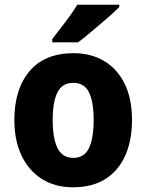

<svg xmlns="http://www.w3.org/2000/svg" viewBox="-20 -786 623 816"><path d="M541 -276Q541 -191 513 -126.5Q485 -62 429 -26Q373 10 290 10Q213 10 157 -26Q101 -62 71 -126Q41 -190 41 -276Q41 -407 105.5 -483.5Q170 -560 293 -560Q366 -560 422 -527Q478 -494 509.5 -430.5Q541 -367 541 -276ZM204 -276Q204 -198 224.5 -156.5Q245 -115 292 -115Q338 -115 358 -156.5Q378 -198 378 -276Q378 -354 358 -394Q338 -434 291 -434Q245 -434 224.5 -394Q204 -354 204 -276ZM487 -756Q469 -738 437 -710Q405 -682 371 -653.5Q337 -625 312 -606H202V-620Q227 -652 257.5 -692Q288 -732 309 -766H487Z"/></svg>

Font: Noto Sans Lao UI SemCond ExtBd
Style: Regular
Weight: 800
Width: 4
Designer: Monotype Design Team
Foundry: Monotype Imaging Inc.
Version: Version 2.000; ttfautohint (v1.8.4.7-5d5b)